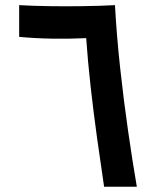

<svg xmlns="http://www.w3.org/2000/svg" viewBox="-20 -713 626 733"><path d="M377.4 0Q364.3 -86.9 350.6 -185.8Q336.9 -284.7 325.9 -383.1Q314.9 -481.4 309.1 -567.4Q246.6 -564.5 181.2 -565.4Q115.7 -566.4 53.2 -572.3V-693.4Q103 -690.4 167 -689.5Q231 -688.5 297.1 -689.5Q363.3 -690.4 418.9 -693.4Q425.3 -577.1 438.7 -453.6Q452.1 -330.1 469 -213.1Q485.8 -96.2 502.4 0Z"/></svg>

Font: Cascadia Code SemiBold
Style: Regular
Weight: 600
Monospace: yes
Designer: Aaron Bell
Foundry: Saja Typeworks
Version: Version 2404.023; ttfautohint (v1.8.4)